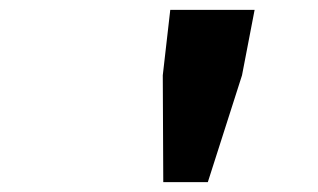

<svg xmlns="http://www.w3.org/2000/svg" viewBox="-20 -705 640 387"><path d="M309.1 -337.9 308.1 -553.2 323.2 -685.1H493.2L467.8 -553.2L398.9 -337.9Z"/></svg>

Font: Office Code Pro D Bold Italic
Style: Regular
Weight: 700
Italic angle: -9°
Designer: Nathan Rutzky & Paul D. Hunt
Foundry: Adobe Systems Incorporated
Version: Version 1.004;PS 001.004;hotconv 1.0.70;makeotf.lib2.5.58329